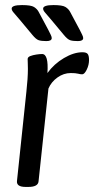

<svg xmlns="http://www.w3.org/2000/svg" viewBox="-20 -735 371 757"><path d="M81 2Q44 2 47 -22L84 -373Q90 -427 90 -463Q90 -477 89.5 -486Q89 -495 89 -502Q89 -510 99.5 -514Q110 -518 123.5 -520Q137 -522 146 -522Q172 -522 167 -447Q193 -483 232 -506Q271 -529 305 -529Q320 -529 325.5 -522.5Q331 -516 331 -498Q331 -479 322 -460.5Q313 -442 304 -442Q297 -442 287.5 -444.5Q278 -447 259 -447Q231 -447 206.5 -429.5Q182 -412 171 -386L132 -20Q130 2 92 2ZM287 -573Q267 -573 256.5 -576.5Q246 -580 232 -597L182 -657Q166 -676 158 -685Q150 -694 150 -701Q150 -715 191 -715Q226 -715 238 -707.5Q250 -700 256 -689L294 -618Q299 -608 303.5 -599Q308 -590 308 -585Q308 -573 287 -573ZM163 -573Q143 -573 132.5 -576.5Q122 -580 108 -597L58 -657Q42 -676 34 -685Q26 -694 26 -701Q26 -715 67 -715Q102 -715 114 -707.5Q126 -700 132 -689L170 -618Q175 -608 179.5 -599Q184 -590 184 -585Q184 -573 163 -573Z"/></svg>

Font: Asap Condensed Condensed Regular
Style: Italic
Weight: 400
Width: 3
Italic angle: -6°
Designer: Pablo Cosgaya
Foundry: Omnibus-Type
Version: Version 3.001; ttfautohint (v1.8.4.7-5d5b)